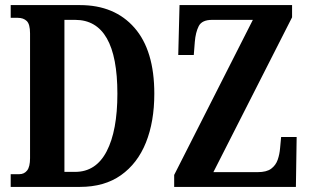

<svg xmlns="http://www.w3.org/2000/svg" viewBox="-20 -734 1222 754"><path d="M22 0V-50H56Q75 -50 86.5 -64.5Q98 -79 98 -113V-603Q98 -639 85 -651.5Q72 -664 50 -664H22V-714H294Q430 -714 508 -625Q586 -536 586 -366Q586 -256 553 -174Q520 -92 455 -46Q390 0 294 0ZM275 -59Q357 -59 399 -140Q441 -221 441 -366Q441 -656 275 -656H233V-59ZM664 0V-47L973 -656H813Q773 -656 760.5 -631.5Q748 -607 745 -569L741 -518H680L685 -714H1127V-666L818 -58H992Q1027 -58 1045 -71.5Q1063 -85 1070.5 -106.5Q1078 -128 1080 -153L1084 -196H1145L1142 0Z"/></svg>

Font: Noto Serif ExtraCondensed
Style: Bold
Weight: 700
Width: 2
Designer: Monotype Design Team
Foundry: Monotype Imaging Inc.
Version: Version 2.014; ttfautohint (v1.8.4.7-5d5b)